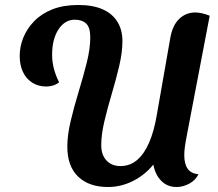

<svg xmlns="http://www.w3.org/2000/svg" viewBox="-20 -729 874 770"><path d="M413 21Q337 21 293.5 -20.5Q250 -62 250 -141Q250 -187 263.5 -244Q277 -301 295.5 -361.5Q314 -422 328 -478Q342 -534 342 -579Q342 -619 325.5 -634.5Q309 -650 280 -650Q240 -650 214.5 -611Q189 -572 189 -509Q189 -481 196 -454Q203 -427 217 -399Q206 -390 192.5 -386Q179 -382 166 -382Q133 -382 108.5 -398Q84 -414 71.5 -441.5Q59 -469 59 -505Q59 -542 73.5 -578Q88 -614 117 -644Q146 -674 190 -691.5Q234 -709 294 -709Q353 -709 392 -691.5Q431 -674 451 -641.5Q471 -609 471 -564Q471 -519 458 -464Q445 -409 428 -352Q411 -295 398.5 -242Q386 -189 386 -147Q386 -108 407 -85.5Q428 -63 463 -63Q501 -63 529.5 -87Q558 -111 578 -157Q598 -203 609 -269L663 -577Q672 -628 699 -653.5Q726 -679 763 -679Q776 -679 791 -675.5Q806 -672 821 -666L730 -190Q724 -159 721.5 -140.5Q719 -122 719 -107Q719 -72 732.5 -52.5Q746 -33 776 -30Q764 -6 739 7.5Q714 21 688 21Q651 21 626.5 -4Q602 -29 595 -69Q561 -27 513 -3Q465 21 413 21Z"/></svg>

Font: Sansita Swashed Light Medium
Style: Regular
Weight: 500
Version: Version 1.003